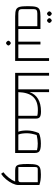

<svg xmlns="http://www.w3.org/2000/svg" viewBox="1272 -1994 982 3567"><g transform="rotate(90 1763.5 -210.0)"><path d="M630 -59V0H283Q197 0 159 -17Q121 -34 107.5 -81.5Q94 -129 94 -235Q94 -341 107.5 -388.5Q121 -436 159 -453Q197 -470 283 -470H518V-59ZM466 -412H230Q186 -412 167.5 -397Q149 -382 149 -347V-123Q149 -88 167.5 -73.5Q186 -59 230 -59H466ZM190 -636Q190 -649 205.5 -664Q221 -679 234 -681Q247 -679 263 -663.5Q279 -648 279 -636Q279 -624 262.5 -607.5Q246 -591 234 -592Q222 -591 206 -607Q190 -623 190 -636ZM317 -636Q317 -649 332.5 -664Q348 -679 361 -681Q374 -679 390 -663.5Q406 -648 406 -636Q406 -624 389.5 -607.5Q373 -591 361 -592Q349 -591 333 -607Q317 -623 317 -636Z M936 -59V0H590V-59H754V-470H806V-59ZM736 125Q736 113 751.5 97.5Q767 82 780 80Q793 82 809 97.5Q825 113 825 125Q825 137 808.5 153.5Q792 170 780 169Q768 170 752 154Q736 138 736 125Z M896 0V-59H1060V-630H1112V0Z M1333 -630H1385V-59H1515V0H1333Z M2313 -59V0H1475V-59H1639V-630H1691V-266Q1726 -371 1817.5 -425.5Q1909 -480 2050 -480Q2124 -480 2153.5 -459Q2183 -438 2183 -385V-59ZM2131 -59V-411Q2096 -422 2023 -422Q1859 -422 1778 -333Q1697 -244 1691 -59Z M2822 -364V0H2273V-59H2427Q2403 -113 2403 -219Q2403 -327 2453 -441Q2484 -459 2539 -468.5Q2594 -478 2647 -478Q2715 -478 2752.5 -467.5Q2790 -457 2806 -432.5Q2822 -408 2822 -364ZM2770 -406Q2718 -420 2645 -420Q2611 -420 2568 -414.5Q2525 -409 2488 -400Q2455 -294 2455 -219Q2455 -120 2479 -59H2770Z M3417 -450V-59Q3417 -12 3387.5 50.5Q3358 113 3310 170Q3262 227 3209 261L3179 219Q3235 176 3283 115.5Q3331 55 3352 0H3145Q3093 0 3068.5 -18.5Q3044 -37 3035 -86Q3026 -135 3026 -237Q3026 -344 3040 -393Q3054 -442 3093.5 -460Q3133 -478 3219 -478Q3279 -478 3323 -472Q3367 -466 3417 -450ZM3316 -59Q3344 -59 3354.5 -70.5Q3365 -82 3365 -113V-420H3123Q3098 -420 3090 -408Q3082 -396 3082 -359V-59Z"/></g></svg>

Font: Changa ExtraLight
Style: Regular
Weight: 275
Designer: Eduardo Rodriguez Tunni
Foundry: Eduardo Rodriguez Tunni
Version: Version 2.002; ttfautohint (v1.5) -l 8 -r 50 -G 200 -x 14 -H